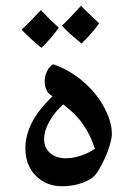

<svg xmlns="http://www.w3.org/2000/svg" viewBox="-20 -646 459 666"><path d="M196 0Q140 0 104 -36.5Q68 -73 68 -132Q68 -175 90 -219.5Q112 -264 162 -312Q146 -322 140.5 -335.5Q135 -349 135 -363Q135 -382 143.5 -399.5Q152 -417 165 -423Q218 -405 265 -366Q312 -327 340 -276Q368 -225 368 -182Q368 -168 361.5 -145Q355 -122 344 -97.5Q333 -73 321 -54Q309 -35 298 -28Q279 -15 252.5 -7.5Q226 0 196 0ZM207 -97Q235 -97 262 -106.5Q289 -116 309 -130Q295 -176 268.5 -214Q242 -252 199 -284Q167 -254 150 -222.5Q133 -191 133 -164Q133 -133 154 -115Q175 -97 207 -97ZM263 -495Q242 -512 225 -527Q208 -542 195 -557Q209 -570 225.5 -587.5Q242 -605 261 -626Q269 -617 285 -602Q301 -587 324 -565Q299 -530 263 -495ZM124 -480Q102 -498 85 -513.5Q68 -529 55 -543Q71 -558 88 -575.5Q105 -593 122 -611Q130 -602 145.5 -586.5Q161 -571 184 -550Q172 -533 157 -515.5Q142 -498 124 -480Z"/></svg>

Font: Noto Naskh Arabic SemiBold
Style: Regular
Weight: 600
Designer: Monotype Design Team, David Williams, Mohamad Dakak and Nizar Qandah
Foundry: Monotype Imaging Inc.
Version: Version 2.016